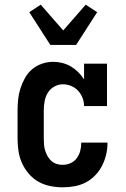

<svg xmlns="http://www.w3.org/2000/svg" viewBox="-20 -792 540 820"><path d="M247 8Q221 8 194 2.5Q167 -3 144 -16Q121 -29 103 -50Q85 -71 74 -95.5Q63 -120 59 -146.5Q55 -173 55 -200V-320Q55 -344 57.5 -368Q60 -392 67.5 -415Q75 -438 87 -459.5Q99 -481 117.5 -496.5Q136 -512 159.5 -520Q183 -528 207 -528Q227 -528 246.5 -523Q266 -518 283 -508Q300 -498 314 -484Q328 -470 339 -453V-520H437V-339H339Q339 -357 332.5 -374Q326 -391 313.5 -404.5Q301 -418 284 -425Q267 -432 249 -432Q229 -432 211.5 -422Q194 -412 184 -395.5Q174 -379 170.5 -359.5Q167 -340 167 -320V-200Q167 -187 168 -174Q169 -161 173 -148.5Q177 -136 183.5 -124.5Q190 -113 199.5 -104.5Q209 -96 221.5 -92Q234 -88 247 -88Q265 -88 281 -95Q297 -102 307.5 -116Q318 -130 322.5 -147Q327 -164 327 -182V-183H439V-181Q439 -155 433 -130.5Q427 -106 415.5 -83.5Q404 -61 386 -42.5Q368 -24 345.5 -12.5Q323 -1 298 3.5Q273 8 247 8ZM195 -600 105 -740 154 -772 250 -662 346 -772 395 -740 305 -600Z"/></svg>

Font: Iosevka Curly Slab
Style: Bold
Weight: 700
Monospace: yes
Designer: Belleve Invis
Foundry: Belleve Invis
Version: Version 22.1.2; ttfautohint (v1.8.4)